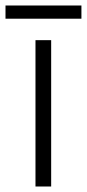

<svg xmlns="http://www.w3.org/2000/svg" viewBox="-41 -771 316 698"><path d="M145 -93H88V-625H145ZM255 -751V-703H-21V-751Z"/></svg>

Font: Noto Sans Kannada UI Light
Style: Regular
Weight: 300
Designer: Jelle Bosma - Monotype Design Team
Foundry: Monotype Imaging Inc.
Version: Version 2.005; ttfautohint (v1.8.4.7-5d5b)